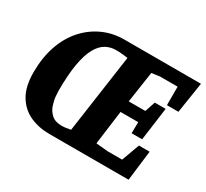

<svg xmlns="http://www.w3.org/2000/svg" viewBox="-132 -846 1119 1043"><g transform="rotate(30 427.5 -324.0)"><path d="M278 0Q212 0 157 -24.5Q102 -49 69 -103.5Q36 -158 36 -247Q36 -340 61.5 -414Q87 -488 133.5 -540Q180 -592 241.5 -620Q303 -648 375 -648H855L825 -455H753V-571H643L592 -564L563 -369H667L689 -434H757L729 -227H663L664 -297H553L525 -84Q546 -82 563.5 -80.5Q581 -79 599 -77H690L731 -189H798L775 0ZM313 -72Q326 -72 340.5 -74Q355 -76 369 -79L439 -570Q425 -572 406 -574Q387 -576 364 -576Q330 -576 301 -560Q272 -544 250 -505Q228 -466 216 -398.5Q204 -331 204 -228Q204 -219 206 -194.5Q208 -170 217.5 -141.5Q227 -113 249.5 -92.5Q272 -72 313 -72Z"/></g></svg>

Font: Faustina ExtraBold
Style: Italic
Weight: 800
Italic angle: -8°
Designer: Alfonso Garcia
Foundry: http://www.omnibus-type.com
Version: Version 1.200